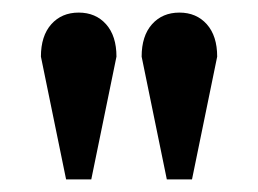

<svg xmlns="http://www.w3.org/2000/svg" viewBox="-20 -730 410 305"><path d="M165 -640 125 -445H85L45 -640Q45 -673 61.5 -691.5Q78 -710 105 -710Q132 -710 148.5 -691.5Q165 -673 165 -640ZM325 -640 285 -445H245L205 -640Q205 -673 221.5 -691.5Q238 -710 265 -710Q292 -710 308.5 -691.5Q325 -673 325 -640Z"/></svg>

Font: Yeseva One
Style: Regular
Weight: 400
Designer: Jovanny Lemonad
Foundry: Jovanny Lemonad
Version: Version 2.000